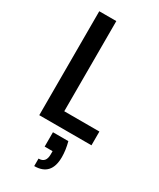

<svg xmlns="http://www.w3.org/2000/svg" viewBox="-239 -769 922 1112"><g transform="rotate(30 222.0 -212.5)"><path d="M189 -92H424V0H75V-695H189ZM310 145Q310 270 197 270V220Q222 220 234 206Q246 192 246 163V142H193V46H296Q310 98 310 145Z"/></g></svg>

Font: Poppins Medium A&M
Style: Regular
Weight: 500
Designer: Ninad Kale (Devanagari), Jonny Pinhorn (Latin)
Foundry: Indian Type Foundry
Version: 4.004